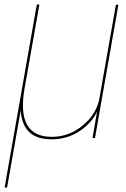

<svg xmlns="http://www.w3.org/2000/svg" viewBox="-54 -613 560 853"><path d="M-33.5 220H-22.5L39.5 -131.5L109.5 -593ZM357 0H368L472 -592H461L377 -116ZM121 -593H110L45 -224Q25 -110 56.2 -52Q87.5 6 175 6Q255.5 6 316.8 -43Q378 -92 389.5 -156.5L388.5 -180Q376 -107.5 314.5 -56.2Q253 -5 176 -5Q96.5 -5 66.2 -59Q36 -113 55.5 -222Z"/></svg>

Font: Anybody Thin
Style: Italic
Weight: 100
Italic angle: -10°
Designer: Tyler Finck
Foundry: Etcetera Type Company
Version: Version 1.114;gftools[0.9.25]